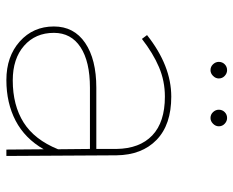

<svg xmlns="http://www.w3.org/2000/svg" viewBox="-85 -647 732 602"><g transform="rotate(90 281.0 -346.0)"><path d="M449 0 448 -117Q414 -58 358.5 -29Q303 0 231 0Q157 0 110 -42Q63 -84 63 -149Q63 -212 114.5 -247Q166 -282 255 -282H447V-345Q446 -418 404.5 -457.5Q363 -497 283 -497Q234 -497 190.5 -478.5Q147 -460 102 -425L90 -441Q186 -517 283 -517Q371 -517 418.5 -471Q466 -425 467 -345L469 0ZM448 -162 447 -262H255Q173 -262 128 -232.5Q83 -203 83 -149Q83 -91 123.5 -55.5Q164 -20 232 -20Q310 -20 364 -54Q418 -88 448 -162ZM226 -666Q226 -656 218 -648Q210 -640 200 -640Q189 -640 181.5 -648Q174 -656 174 -666Q174 -677 181.5 -684.5Q189 -692 200 -692Q210 -692 218 -684.5Q226 -677 226 -666ZM376 -666Q376 -656 368 -648Q360 -640 350 -640Q339 -640 331.5 -648Q324 -656 324 -666Q324 -677 331.5 -684.5Q339 -692 350 -692Q360 -692 368 -684.5Q376 -677 376 -666Z"/></g></svg>

Font: Montserrat-Arabic Thin
Style: Regular
Weight: 250
Designer: Mohamed Gaber
Foundry: Kief Type Foundry
Version: Version 5.008